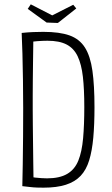

<svg xmlns="http://www.w3.org/2000/svg" viewBox="-20 -855 516 886"><path d="M181 11Q167 11 151 10.5Q135 10 118.5 8Q102 6 83 4L112 -40Q128 -37 142.5 -35.5Q157 -34 171 -33Q185 -32 197 -32Q255 -32 290 -52.5Q325 -73 341.5 -114Q358 -155 363.5 -217Q369 -279 369 -361Q369 -443 362.5 -500.5Q356 -558 338.5 -595Q321 -632 287.5 -649.5Q254 -667 199 -667Q178 -667 151.5 -665Q125 -663 97 -658L80 -703Q108 -706 133 -707Q158 -708 180 -708Q255 -708 301 -691.5Q347 -675 372 -635.5Q397 -596 406.5 -528.5Q416 -461 416 -360Q416 -281 410.5 -220Q405 -159 391.5 -115Q378 -71 352 -43.5Q326 -16 284 -2.5Q242 11 181 11ZM83 4Q84 -36 85 -97Q86 -158 86.5 -226Q87 -294 87 -356Q87 -419 86 -484.5Q85 -550 83.5 -607.5Q82 -665 80 -703L134 -699Q134 -681 133.5 -648.5Q133 -616 132.5 -575Q132 -534 131.5 -492Q131 -450 131 -413.5Q131 -377 131 -352Q131 -319 131.5 -277Q132 -235 132.5 -190.5Q133 -146 133.5 -105.5Q134 -65 134.5 -36Q135 -7 135 4ZM247 -749 195 -751 108 -814 122 -835 221 -784 318 -833 332 -816Z"/></svg>

Font: Truculenta ExtraLight
Style: Regular
Weight: 250
Version: Version 1.002